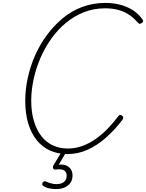

<svg xmlns="http://www.w3.org/2000/svg" viewBox="-20 -1035 1001 1316"><path d="M443 21Q377 21 323.5 -3Q270 -27 232 -74Q194 -121 173.5 -189Q153 -257 153 -344Q153 -420 170 -499.5Q187 -579 220 -654Q253 -729 301 -794Q349 -859 409.5 -909.5Q470 -960 544 -987.5Q618 -1015 702 -1015Q758 -1015 806 -1002Q854 -989 892.5 -964Q931 -939 957 -901Q963 -893 960 -886Q957 -879 946 -874Q937 -870 932.5 -873.5Q928 -877 918 -887Q891 -918 857.5 -938.5Q824 -959 785 -968.5Q746 -978 700 -978Q623 -978 555.5 -951.5Q488 -925 431.5 -878Q375 -831 331 -769Q287 -707 256.5 -636Q226 -565 210 -490Q194 -415 194 -344Q194 -266 212.5 -205Q231 -144 263.5 -102Q296 -60 342.5 -38.5Q389 -17 445 -17Q497 -17 544.5 -34.5Q592 -52 635 -82Q678 -112 717.5 -152.5Q757 -193 791 -239Q798 -247 803.5 -247.5Q809 -248 817 -242Q824 -237 824.5 -229.5Q825 -222 819 -214Q767 -145 707 -92Q647 -39 581 -9Q515 21 443 21ZM362 261Q344 261 319.5 256.5Q295 252 276 239Q269 234 269 228Q269 222 273 215Q279 208 284.5 207.5Q290 207 296 210Q312 217 330 222Q348 227 367 227Q400 227 418.5 212Q437 197 437 169Q437 143 419 132.5Q401 122 361 127Q354 128 350.5 126Q347 124 344 119Q342 112 343 107Q344 102 350 92L406 0H438L374 109L365 97Q401 89 425.5 96.5Q450 104 463.5 122Q477 140 477 169Q477 197 463 217.5Q449 238 423.5 249.5Q398 261 362 261Z"/></svg>

Font: Playwrite AU QLD Thin
Style: Regular
Weight: 250
Designer: Veronika Burian, José Scaglione
Foundry: TypeTogether
Version: Version 1.002